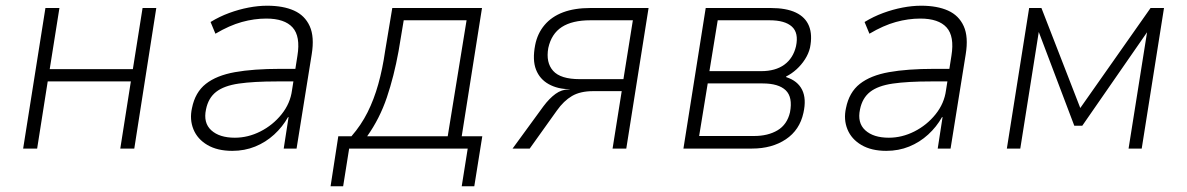

<svg xmlns="http://www.w3.org/2000/svg" viewBox="-20 -520 4155 672"><path d="M61 0 139 -492H188L154 -278H445L479 -492H527L450 0H401L438 -235H147L110 0Z M793 8Q741 8 706 -12.5Q671 -33 657 -67.5Q643 -102 652 -142Q663 -197 700.5 -226.5Q738 -256 802.5 -267.5Q867 -279 960 -279H1025L1018 -235H949Q868 -235 816 -227.5Q764 -220 736.5 -198.5Q709 -177 701 -137Q691 -90 719.5 -64Q748 -38 802 -38Q848 -38 891.5 -60Q935 -82 965.5 -120Q996 -158 1002 -204L1021 -325Q1032 -393 1004 -424Q976 -455 912 -455Q870 -455 826.5 -443Q783 -431 734 -402L717 -443Q748 -462 782 -474.5Q816 -487 850 -493.5Q884 -500 915 -500Q971 -500 1009 -483Q1047 -466 1064 -428.5Q1081 -391 1071 -330L1018 0H973L990 -110H988Q969 -76 939.5 -49Q910 -22 873 -7Q836 8 793 8Z M1137 132 1164 -43H1210Q1244 -82 1266.5 -127Q1289 -172 1304 -225.5Q1319 -279 1328 -342L1353 -492H1667L1596 -43H1668L1640 132H1596L1617 0H1202L1181 132ZM1265 -43H1547L1613 -449H1393L1375 -341Q1359 -253 1334 -179Q1309 -105 1265 -43Z M1774 0 1882 -148Q1903 -176 1924.5 -191.5Q1946 -207 1970 -207H1974L1973 -208Q1932 -208 1900.5 -225.5Q1869 -243 1856 -276.5Q1843 -310 1853 -362Q1861 -403 1886 -432.5Q1911 -462 1951 -477Q1991 -492 2047 -492H2250L2172 0H2124L2156 -201H2056Q2011 -201 1982 -184Q1953 -167 1929 -133L1834 0ZM2009 -243H2162L2195 -449H2046Q1983 -449 1946.5 -425.5Q1910 -402 1899 -352Q1890 -301 1916 -272Q1942 -243 2009 -243Z M2372 0 2450 -492H2677Q2732 -492 2765.5 -476Q2799 -460 2811.5 -429Q2824 -398 2815 -353Q2810 -332 2797.5 -312.5Q2785 -293 2768 -277.5Q2751 -262 2731 -252L2732 -250Q2772 -237 2787.5 -205.5Q2803 -174 2792 -125Q2779 -65 2730.5 -32.5Q2682 0 2612 0ZM2427 -44H2619Q2668 -44 2701.5 -64Q2735 -84 2745 -127Q2755 -180 2730 -204Q2705 -228 2649 -228H2457ZM2463 -271H2644Q2694 -271 2725 -293.5Q2756 -316 2766 -358Q2776 -405 2751.5 -427Q2727 -449 2674 -449H2492Z M3082 8Q3030 8 2995 -12.5Q2960 -33 2946 -67.5Q2932 -102 2941 -142Q2952 -197 2989.5 -226.5Q3027 -256 3091.5 -267.5Q3156 -279 3249 -279H3314L3307 -235H3238Q3157 -235 3105 -227.5Q3053 -220 3025.5 -198.5Q2998 -177 2990 -137Q2980 -90 3008.5 -64Q3037 -38 3091 -38Q3137 -38 3180.5 -60Q3224 -82 3254.5 -120Q3285 -158 3291 -204L3310 -325Q3321 -393 3293 -424Q3265 -455 3201 -455Q3159 -455 3115.5 -443Q3072 -431 3023 -402L3006 -443Q3037 -462 3071 -474.5Q3105 -487 3139 -493.5Q3173 -500 3204 -500Q3260 -500 3298 -483Q3336 -466 3353 -428.5Q3370 -391 3360 -330L3307 0H3262L3279 -110H3277Q3258 -76 3228.5 -49Q3199 -22 3162 -7Q3125 8 3082 8Z M3504 0 3582 -492H3625L3761 -142L4007 -492H4054L3976 0H3930L3995 -409H3996L3768 -80H3740L3615 -410H3616L3551 0Z"/></svg>

Font: Nunito Sans 7pt SemiCondensed ExtraLight
Style: Italic
Weight: 250
Width: 4
Italic angle: -9°
Designer: Vernon Adams
Foundry: Vernon Adams
Version: Version 3.101;gftools[0.9.27]